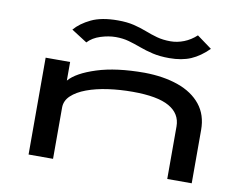

<svg xmlns="http://www.w3.org/2000/svg" viewBox="-76 -800 1152 904"><g transform="rotate(10 500.0 -347.5)"><path d="M113 0V-463H230V-374Q265 -415 357 -444.5Q449 -474 585 -474Q676 -473 745.5 -448.5Q815 -424 854 -375.5Q893 -327 893 -255V0H776V-251Q776 -312 720 -344Q664 -376 545 -376Q484 -376 427.5 -368Q371 -360 326.5 -343.5Q282 -327 256 -302.5Q230 -278 230 -245V0ZM801 -691 872 -639Q832 -599 789 -580.5Q746 -562 686 -562Q641 -562 606.5 -570Q572 -578 542.5 -589Q513 -600 484.5 -608Q456 -616 422 -616Q388 -616 350 -604Q312 -592 289 -567L214 -615Q242 -648 291 -671.5Q340 -695 418 -695Q462 -695 495 -687Q528 -679 556 -668Q584 -657 613 -649Q642 -641 678 -641Q710 -641 742 -653.5Q774 -666 801 -691Z"/></g></svg>

Font: Inconsolata UltraExpanded SemiBold
Style: Regular
Weight: 600
Width: 9
Monospace: yes
Designer: Raph Levien, Cyreal, Brenton Simpson
Foundry: Raph Levien, Cyreal, Google
Version: Version 3.001; ttfautohint (v1.8.2.53-6de2)